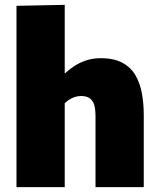

<svg xmlns="http://www.w3.org/2000/svg" viewBox="-20 -772 662 792"><path d="M48 -748 247 -752V-470H249Q273 -492 296.5 -505.5Q320 -519 344.5 -525.5Q369 -532 395 -532Q450 -532 485 -513Q520 -494 539 -461Q558 -428 565.5 -386Q573 -344 573 -298V0H374V-292Q374 -309 372 -324Q370 -339 364 -350.5Q358 -362 346 -369Q334 -376 314 -376Q300 -376 287.5 -371.5Q275 -367 265 -360.5Q255 -354 247 -346V0H48Z"/></svg>

Font: Murecho Thin Black
Style: Regular
Weight: 900
Version: Version 1.010